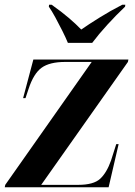

<svg xmlns="http://www.w3.org/2000/svg" viewBox="-23 -786 567 806"><path d="M-3 0 -1 -10 362 -526H251Q185 -526 151.5 -501.5Q118 -477 97 -413L84 -374H74L117 -536H516L514 -526L150 -10H305Q370 -10 397.5 -35.5Q425 -61 443 -112L465 -181H475L433 0ZM262 -606Q253 -628 238.5 -657Q224 -686 209 -713.5Q194 -741 182 -758L183 -766H194Q235 -737 265.5 -711Q296 -685 318 -662Q348 -683 394.5 -712Q441 -741 490 -766H503L502 -758Q464 -722 427.5 -682Q391 -642 364 -606Z"/></svg>

Font: Noto Serif Display SemiCondensed
Style: Bold Italic
Weight: 700
Width: 4
Italic angle: -12°
Designer: Monotype Design Team
Foundry: Monotype Imaging Inc.
Version: Version 2.009